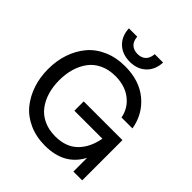

<svg xmlns="http://www.w3.org/2000/svg" viewBox="-247 -1090 1265 1265"><g transform="rotate(45 385.5 -457.0)"><path d="M378.9 12.2Q296.4 12.2 230.2 -17.6Q164.1 -47.4 122.3 -98.6Q80.6 -149.9 58.3 -216.8Q36.1 -283.7 36.1 -359.9Q36.1 -436.5 58.3 -503.2Q80.6 -569.8 122.8 -621.1Q165 -672.4 231.9 -702.1Q298.8 -731.9 382.8 -731.9Q516.1 -731.9 601.3 -661.1Q686.5 -590.3 706.1 -476.1H604Q590.3 -549.8 531.2 -595.5Q472.2 -641.1 382.8 -641.1Q322.3 -641.1 274.9 -618.9Q227.5 -596.7 198.5 -557.6Q169.4 -518.6 154.8 -468.5Q140.1 -418.5 140.1 -359.9Q140.1 -301.3 154.8 -251.2Q169.4 -201.2 198.5 -162.4Q227.5 -123.5 274.9 -101.3Q322.3 -79.1 382.8 -79.1Q481.4 -79.1 538.8 -135Q596.2 -190.9 613.8 -288.1H353V-375H713.9V0H631.8V-127.9Q558.6 12.2 378.9 12.2ZM223.1 -925.8H300.8Q303.7 -885.7 325.7 -866Q347.7 -846.2 382.8 -846.2Q418 -846.2 439.5 -866Q460.9 -885.7 463.9 -925.8H542Q538.6 -855.5 495.1 -814.7Q451.7 -773.9 382.8 -773.9Q313.5 -773.9 270 -814.7Q226.6 -855.5 223.1 -925.8Z"/></g></svg>

Font: Aspekta 450
Style: Regular
Weight: 450
Designer: Ivo Dolenc
Version: Version 2.000